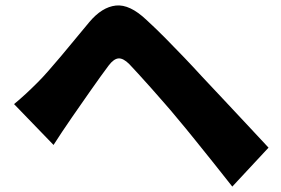

<svg xmlns="http://www.w3.org/2000/svg" viewBox="-20 -698 1040 710"><path d="M32 -313Q56 -333 76 -351.5Q96 -370 121 -395Q138 -412 159 -436Q180 -460 205 -489.5Q230 -519 256.5 -551.5Q283 -584 310 -616Q357 -672 408.5 -677.5Q460 -683 522 -624Q558 -591 593 -555.5Q628 -520 661.5 -485Q695 -450 725 -417Q759 -381 802 -335Q845 -289 890 -241Q935 -193 973 -152L839 -8Q807 -49 770.5 -94.5Q734 -140 699 -183.5Q664 -227 636 -260Q614 -287 588 -316.5Q562 -346 537 -374.5Q512 -403 491 -425.5Q470 -448 458 -461Q436 -483 418.5 -482Q401 -481 382 -456Q369 -439 351.5 -414.5Q334 -390 315 -363Q296 -336 278 -310Q260 -284 246 -264Q228 -238 210 -211Q192 -184 178 -162Z"/></svg>

Font: Noto Sans SC Thin Black
Style: Regular
Weight: 900
Version: Version 2.004-H2;hotconv 1.0.118;makeotfexe 2.5.65603